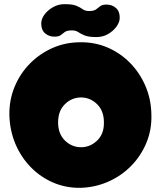

<svg xmlns="http://www.w3.org/2000/svg" viewBox="-20 -901 772 922"><path d="M366 1Q297 2 236 -24Q175 -50 128 -98Q81 -146 54 -210Q27 -274 25 -349Q24 -421 50 -484Q76 -547 123 -595Q170 -643 232 -670.5Q294 -698 366 -698Q435 -699 496 -673Q557 -647 604 -599.5Q651 -552 678.5 -488Q706 -424 707 -349Q709 -277 682.5 -214Q656 -151 609 -103.5Q562 -56 499.5 -28.5Q437 -1 366 1ZM369 -194Q413 -194 446.5 -226Q480 -258 479 -313Q479 -369 446 -401Q413 -433 369 -433Q325 -433 292 -401Q259 -369 259 -313Q259 -258 292 -226Q325 -194 369 -194ZM241 -725Q215 -725 196.5 -741Q178 -757 178 -788Q178 -810 193.5 -831Q209 -852 234.5 -866.5Q260 -881 290 -881Q329 -881 347.5 -873Q366 -865 377.5 -856.5Q389 -848 407 -848Q431 -848 441.5 -856Q452 -864 461.5 -871.5Q471 -879 492 -879Q518 -879 536.5 -863Q555 -847 555 -816Q555 -795 539.5 -773.5Q524 -752 499 -737.5Q474 -723 443 -723Q405 -723 386 -731Q367 -739 355.5 -747Q344 -755 326 -755Q302 -755 291.5 -747.5Q281 -740 272 -732.5Q263 -725 241 -725Z"/></svg>

Font: Cherry Bomb One
Style: Regular
Weight: 400
Designer: satsuyako
Foundry: satsuyako
Version: Version 4.100; ttfautohint (v1.8.3)